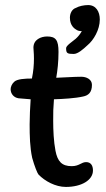

<svg xmlns="http://www.w3.org/2000/svg" viewBox="-20 -734 420 758"><path d="M303 -611C296 -599 289 -590 279 -581C266 -570 241 -554 241 -544C241 -524 245 -521 271 -521C287 -521 308 -539 326 -556C349 -575 374 -616 374 -657C374 -688 359 -714 328 -714C312 -714 292 -710 280 -703C264 -698 256 -681 256 -664C256 -632 275 -620 284 -615C290 -611 303 -611 303 -611ZM101 -342C99 -311 97 -274 97 -243C97 -197 98 -153 107 -111C116 -78 128 -49 132 -45C157 -19 199 4 240 4C302 4 347 -23 347 -61C347 -80 339 -94 320 -94C301 -94 293 -78 263 -78C224 -78 207 -97 199 -139C192 -175 190 -220 190 -257C190 -294 190 -303 193 -342C227 -343 278 -346 308 -353C328 -357 343 -368 343 -399C343 -421 321 -431 301 -431C269 -431 238 -428 202 -427C207 -455 211 -490 211 -529C211 -576 200 -590 166 -590C142 -590 112 -578 112 -546C112 -535 114 -528 114 -503C114 -478 112 -453 106 -424C78 -424 47 -422 36 -411C27 -403 22 -391 22 -382C22 -364 34 -349 53 -346Z"/></svg>

Font: Itim
Style: Regular
Weight: 400
Designer: CadsonDemak Team
Foundry: Pablo Impallari
Version: Version 1.002;PS 001.002;hotconv 1.0.88;makeotf.lib2.5.64775